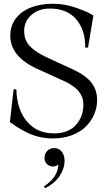

<svg xmlns="http://www.w3.org/2000/svg" viewBox="-20 -733 585 1032"><path d="M481.9 -648.9 453.1 -477.1H438Q439.5 -569.8 390.4 -628.4Q341.3 -687 248 -687Q188.5 -687 149.2 -653.1Q109.9 -619.1 109.9 -566.9Q109.9 -517.6 139.6 -485.8Q169.4 -454.1 227.1 -426.8L374 -358.9Q441.4 -327.6 471.7 -288.3Q502 -249 502 -195.8Q502 -155.3 486.3 -118.7Q470.7 -82 441.4 -52.7Q412.1 -23.4 366 -6.1Q319.8 11.2 263.2 11.2Q224.1 11.2 186.3 1.7Q148.4 -7.8 116.5 -24.9Q84.5 -42 68.8 -52.2Q53.2 -62.5 33.2 -77.1L53.2 -252.9H67.9Q70.3 -144.5 125.5 -79.3Q180.7 -14.2 275.9 -16.1Q349.1 -17.6 388.7 -62.3Q428.2 -106.9 428.2 -171.9Q428.2 -210.4 403.6 -241.5Q378.9 -272.5 323.2 -297.9L180.2 -362.8Q35.2 -428.7 35.2 -541Q35.2 -595.2 65.7 -634.5Q96.2 -673.8 147.7 -693.4Q199.2 -712.9 265.1 -712.9Q330.6 -712.9 396.5 -688.7Q462.4 -664.6 481.9 -648.9ZM215.8 269 223.1 278.8Q275.9 251 301.5 211.4Q327.1 171.9 327.1 130.9Q327.1 101.1 311.8 82Q296.4 63 271 63Q248 63 233.6 78.4Q219.2 93.8 219.2 116.2Q219.2 137.2 233.4 149.7Q247.6 162.1 265.1 162.1Q277.8 162.1 293.9 151.9Q290.5 220.7 215.8 269Z"/></svg>

Font: Ortica Linear Light
Style: Regular
Weight: 300
Designer: Benedetta Bovani
Foundry: Collletttivo
Version: Version 2.000;Glyphs 3.1.2 (3151)